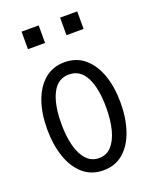

<svg xmlns="http://www.w3.org/2000/svg" viewBox="-137 -797 707 885"><g transform="rotate(-20 216.0 -355.0)"><path d="M216 10Q158 10 117.5 -25Q77 -60 56.5 -120.5Q36 -181 36 -257Q36 -334 57 -393Q78 -452 118 -486Q158 -520 216 -520Q274 -520 314 -486Q354 -452 375 -393Q396 -334 396 -257Q396 -181 375.5 -120.5Q355 -60 315 -25Q275 10 216 10ZM216 -50Q253 -50 277 -76Q301 -102 313.5 -148.5Q326 -195 326 -258Q326 -352 298.5 -406Q271 -460 216 -460Q161 -460 133.5 -406Q106 -352 106 -258Q106 -195 118.5 -148.5Q131 -102 155.5 -76Q180 -50 216 -50ZM268 -634V-720H352V-634ZM79 -634V-720H163V-634Z"/></g></svg>

Font: Instrument Sans Condensed
Style: Regular
Weight: 400
Width: 3
Designer: Rodrigo Fuenzalida
Foundry: fragTYPE
Version: Version 1.000;gftools[0.9.28]